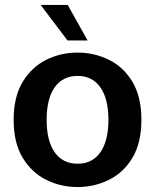

<svg xmlns="http://www.w3.org/2000/svg" viewBox="-20 -743 624 774"><path d="M293 11Q225 11 166.5 -18Q108 -47 71.5 -107Q35 -167 35 -260Q35 -353 71.5 -413Q108 -473 166.5 -502Q225 -531 293 -531Q360 -531 419 -502Q478 -473 514 -413Q550 -353 550 -260Q550 -167 514 -107Q478 -47 419 -18Q360 11 293 11ZM293 -83Q352 -83 384.5 -129Q417 -175 417 -260Q417 -345 384.5 -391Q352 -437 293 -437Q233 -437 200.5 -391Q168 -345 168 -260Q168 -175 200.5 -129Q233 -83 293 -83ZM252 -580 144 -723H253L333 -580Z"/></svg>

Font: Murecho Medium
Style: Regular
Weight: 500
Designer: Neil Summerour
Foundry: Positype
Version: Version 1.010; ttfautohint (v1.8.3)